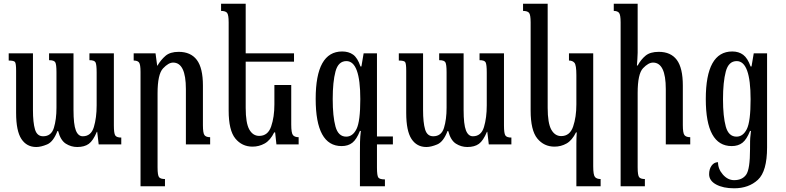

<svg xmlns="http://www.w3.org/2000/svg" viewBox="-20 -780 4245 1037"><path d="M463 -455V-492H595V-102Q595 -60 602.5 -48.5Q610 -37 635 -37V0H513L505 -68H503Q483 -20 459.5 -3Q436 14 397 14Q364 14 335.5 -4Q307 -22 294 -72H290Q268 -14 234.5 0Q201 14 176 14Q124 14 95.5 -29.5Q67 -73 67 -170V-398Q67 -437 61 -445Q55 -453 27 -453V-492H158V-186Q158 -118 169 -81Q180 -44 213 -44Q257 -44 271 -89.5Q285 -135 285 -198V-390Q285 -432 278.5 -443.5Q272 -455 245 -455V-492H377V-186Q377 -108 389.5 -76Q402 -44 427 -44Q472 -44 487 -94Q502 -144 502 -211V-388Q502 -431 496 -443Q490 -455 463 -455Z M1076 -104Q1076 -61 1084.5 -50Q1093 -39 1115 -39V0H984V-299Q984 -442 915 -442Q890 -442 860.5 -410.5Q831 -379 831 -276V124Q831 168 839.5 177.5Q848 187 871 187V226H739V-391Q739 -432 731 -442.5Q723 -453 702 -453V-492H820L829 -425H830Q849 -457 874 -478.5Q899 -500 945 -500Q1010 -500 1043 -456.5Q1076 -413 1076 -318Z M1461 -65Q1440 -22 1409.5 -5Q1379 12 1344 12Q1287 12 1251 -32Q1215 -76 1215 -183V-659Q1215 -700 1206.5 -710.5Q1198 -721 1174 -721V-760H1307V-492H1568V-447H1307V-198Q1307 -115 1326.5 -80.5Q1346 -46 1380 -46Q1427 -46 1444.5 -97Q1462 -148 1462 -216V-321H1553V-108Q1553 -61 1562.5 -50Q1572 -39 1593 -39V0H1473L1466 -65Z M1777 -245Q1777 -151 1792 -96.5Q1807 -42 1850 -42Q1885 -42 1905.5 -83Q1926 -124 1926 -245Q1926 -450 1851 -450Q1807 -450 1792 -394Q1777 -338 1777 -245ZM2059 189V226H1924V43Q1924 13 1924.5 -14Q1925 -41 1929 -73H1924Q1906 -27 1883 -9Q1860 9 1825 9Q1685 9 1685 -246Q1685 -502 1828 -502Q1863 -502 1887 -485Q1911 -468 1927 -421H1932L1944 -492H2016V-43H2102V0H2016V125Q2016 169 2023.5 179Q2031 189 2059 189Z M2570 -455V-492H2702V-102Q2702 -60 2709.5 -48.5Q2717 -37 2742 -37V0H2620L2612 -68H2610Q2590 -20 2566.5 -3Q2543 14 2504 14Q2471 14 2442.5 -4Q2414 -22 2401 -72H2397Q2375 -14 2341.5 0Q2308 14 2283 14Q2231 14 2202.5 -29.5Q2174 -73 2174 -170V-398Q2174 -437 2168 -445Q2162 -453 2134 -453V-492H2265V-186Q2265 -118 2276 -81Q2287 -44 2320 -44Q2364 -44 2378 -89.5Q2392 -135 2392 -198V-390Q2392 -432 2385.5 -443.5Q2379 -455 2352 -455V-492H2484V-186Q2484 -108 2496.5 -76Q2509 -44 2534 -44Q2579 -44 2594 -94Q2609 -144 2609 -211V-388Q2609 -431 2603 -443Q2597 -455 2570 -455Z M3224 226H3093V-3Q3093 -17 3093.5 -34.5Q3094 -52 3095 -65H3091Q3070 -22 3040 -5Q3010 12 2975 12Q2918 12 2882 -32Q2846 -76 2846 -183V-659Q2846 -700 2837.5 -710.5Q2829 -721 2805 -721V-760H2938V-198Q2938 -115 2957.5 -80Q2977 -45 3011 -45Q3058 -45 3075.5 -96.5Q3093 -148 3093 -216V-374Q3093 -429 3082.5 -441Q3072 -453 3053 -453V-492H3184V118Q3184 165 3193.5 176Q3203 187 3224 187Z M3668 -104Q3668 -61 3677 -50Q3686 -39 3708 -39V0H3576V-299Q3576 -442 3507 -442Q3482 -442 3453 -411.5Q3424 -381 3424 -278V124Q3424 168 3432.5 177.5Q3441 187 3463 187V226H3332V-659Q3332 -700 3323.5 -710.5Q3315 -721 3295 -721V-760H3424V-495Q3424 -478 3422.5 -461Q3421 -444 3420 -426H3424Q3442 -459 3467 -479.5Q3492 -500 3538 -500Q3603 -500 3635.5 -456.5Q3668 -413 3668 -318Z M3885 -244Q3885 -151 3900 -96.5Q3915 -42 3958 -42Q3993 -42 4013.5 -82.5Q4034 -123 4034 -244Q4034 -450 3959 -450Q3915 -450 3900 -393.5Q3885 -337 3885 -244ZM4123 16Q4123 145 4073.5 191Q4024 237 3945 237Q3886 237 3848 216.5Q3810 196 3810 161Q3810 133 3823.5 114.5Q3837 96 3858 96Q3858 133 3884.5 163Q3911 193 3945 193Q3989 193 4010 163.5Q4031 134 4031 25V17Q4031 -25 4032 -35Q4033 -45 4036 -73H4031Q4013 -27 3990 -9Q3967 9 3932 9Q3792 9 3792 -245Q3792 -502 3935 -502Q3970 -502 3994 -484Q4018 -466 4034 -421H4039L4051 -492H4123Z"/></svg>

Font: Noto Serif Armenian Condensed Regular
Style: Regular
Weight: 400
Width: 3
Designer: Monotype Design Team
Foundry: Monotype Imaging Inc.
Version: Version 1.900